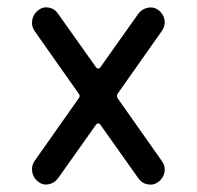

<svg xmlns="http://www.w3.org/2000/svg" viewBox="-20 -553 540 526"><path d="M74.2 -111.3 195.3 -283.2Q201.2 -290 195.3 -296.9L74.2 -468.8Q65.4 -482.4 68.4 -498.5Q71.3 -514.6 84.5 -524.9Q97.7 -535.2 113.8 -532.2Q129.9 -529.3 139.6 -514.6L244.1 -367.2Q246.1 -365.2 249.5 -365.2Q252.9 -365.2 253.9 -367.2L358.4 -514.6Q368.2 -528.3 384.8 -531.7Q401.4 -535.2 414.6 -524.9Q427.7 -514.6 430.7 -499Q433.6 -483.4 423.8 -468.8L302.7 -296.9Q297.9 -290 302.7 -283.2L423.8 -111.3Q433.6 -97.7 430.7 -81.5Q427.7 -65.4 414.6 -55.2Q401.4 -44.9 384.8 -47.9Q368.2 -50.8 358.4 -65.4L253.9 -212.9Q252.9 -214.8 249.5 -214.8Q246.1 -214.8 244.1 -212.9L139.6 -65.4Q129.9 -51.8 113.8 -48.3Q97.7 -44.9 84.5 -55.2Q71.3 -65.4 68.4 -81.5Q65.4 -97.7 74.2 -111.3Z"/></svg>

Font: Rounded Mgen+ 1m regular
Style: Regular
Weight: 400
Designer: [Source Han Sans]
Ryoko NISHIZUKA  (kana & ideographs); Paul D. Hunt (Latin, Greek & Cyrillic); Wenlong ZHANG  (bopomofo
Version: Version 1.059.20150602